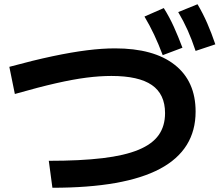

<svg xmlns="http://www.w3.org/2000/svg" viewBox="-20 -875 1040 905"><path d="M747 -615Q727 -668 706.5 -711.5Q686 -755 661 -797L752 -837Q779 -794 799.5 -748.5Q820 -703 840 -650ZM902 -635Q884 -689 864.5 -732.5Q845 -776 820 -818L911 -855Q937 -811 957 -765Q977 -719 995 -666ZM210 -117Q359 -117 463.5 -129.5Q568 -142 633 -169Q698 -196 728 -238.5Q758 -281 758 -342Q758 -431 696 -474Q634 -517 505 -517Q450 -517 387.5 -509Q325 -501 243.5 -482.5Q162 -464 50 -432L24 -560Q138 -591 228 -610Q318 -629 390 -638Q462 -647 522 -647Q705 -647 803.5 -569.5Q902 -492 902 -349Q902 -169 734.5 -79.5Q567 10 227 10Z"/></svg>

Font: M PLUS 2 Thin
Style: Bold
Weight: 700
Version: Version 1.001